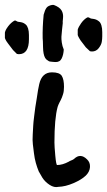

<svg xmlns="http://www.w3.org/2000/svg" viewBox="-91 -743 437 783"><path d="M147 19Q130 23 111.5 11Q93 -1 82 -18L67 -44Q60 -61 55 -79Q50 -97 47.5 -118Q45 -139 43 -154.5Q41 -170 42.5 -194.5Q44 -219 44.5 -231Q45 -243 48.5 -270.5Q52 -298 53 -305.5Q54 -313 59 -342.5Q64 -372 64 -375L69 -400Q80 -448 121 -448Q152 -448 161 -433.5Q170 -419 170 -389Q170 -380 169 -372Q168 -364 165.5 -357Q163 -350 161.5 -345.5Q160 -341 156.5 -334.5Q153 -328 152 -326Q146 -314 144 -307Q131 -260 131 -162Q131 -146 134.5 -108Q138 -70 142 -70Q164 -70 190 -84Q192 -86 200 -89Q208 -92 211 -95Q237 -120 264 -93Q277 -81 276 -62Q275 -43 259 -27Q241 -10 208.5 4Q176 18 147 19ZM109 -493Q108 -494 103 -497Q98 -500 96 -503L93 -507Q85 -521 84.5 -550.5Q84 -580 83 -587Q82 -631 87 -683Q92 -702 98.5 -711Q105 -720 122 -723H128Q152 -714 160 -700.5Q168 -687 166 -669Q164 -651 165 -649Q164 -640 162 -621.5Q160 -603 159.5 -593.5Q159 -584 161 -569.5Q163 -555 169 -541Q168 -520 160.5 -504.5Q153 -489 134 -490Q132 -490 121.5 -491Q111 -492 109 -493ZM-14 -522 -22 -523 -38 -539Q-43 -545 -49 -553.5Q-55 -562 -58.5 -566Q-62 -570 -65.5 -576Q-69 -582 -71 -588V-610Q-69 -621 -57.5 -636Q-46 -651 -32 -659H-27L-22 -656Q-18 -654 -16 -654Q-15 -654 -8.5 -653Q-2 -652 3 -650Q8 -648 14 -643Q20 -638 23.5 -627Q27 -616 27 -600V-583Q27 -522 -14 -522ZM284 -533 276 -534 259 -550Q255 -556 248 -564.5Q241 -573 238 -577.5Q235 -582 231.5 -588Q228 -594 226 -600V-622Q229 -633 240 -648.5Q251 -664 265 -672H271Q279 -667 282 -667Q283 -667 289.5 -666Q296 -665 301 -663Q306 -661 312.5 -656Q319 -651 322.5 -639.5Q326 -628 326 -612V-595Q326 -584 324 -572Q322 -560 311.5 -546.5Q301 -533 284 -533Z"/></svg>

Font: Excalifont
Style: Regular
Weight: 400
Designer: Your Own Font Foundry (Virgil); Ján Filípek / DizajnDesign (Excalifont, modifications)
Foundry: Your Own Font Foundry (Virgil); Ján Filípek / DizajnDesign (Excalifont, modifications)
Version: Version 1.000;Glyphs 3.2 (3227)